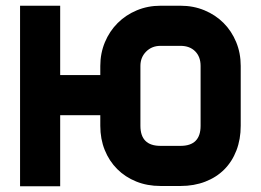

<svg xmlns="http://www.w3.org/2000/svg" viewBox="-20 -650 910 670"><path d="M190 0H50V-630H190V-388H330V-420Q330 -464 346 -502.5Q362 -541 390.5 -569.5Q419 -598 457.5 -614Q496 -630 540 -630H610Q655 -630 693.5 -614Q732 -598 760 -570Q788 -542 804 -503.5Q820 -465 820 -420V-211Q820 -164 805 -125Q790 -86 762.5 -58.5Q735 -31 696 -16Q657 -1 610 -1H540Q494 -1 455.5 -16.5Q417 -32 389 -60Q361 -88 345.5 -126.5Q330 -165 330 -211V-248H190ZM680 -211V-420Q680 -452 661 -471Q642 -490 610 -490H540Q510 -490 490 -470Q470 -450 470 -420V-211Q470 -141 540 -141H610Q680 -141 680 -211Z"/></svg>

Font: CAT North
Style: Regular
Weight: 400
Designer: Peter Wiegel
Foundry: Peter Wiegel
Version: Version 1.000